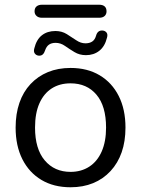

<svg xmlns="http://www.w3.org/2000/svg" viewBox="-20 -782 596 811"><path d="M278 9Q207 9 155 -22Q103 -53 74.5 -109.5Q46 -166 46 -243Q46 -301 62 -347.5Q78 -394 109 -427Q140 -460 182.5 -477.5Q225 -495 278 -495Q349 -495 401 -464Q453 -433 481.5 -376.5Q510 -320 510 -243Q510 -185 494 -139Q478 -93 447 -59.5Q416 -26 373.5 -8.5Q331 9 278 9ZM278 -56Q323 -56 357 -78Q391 -100 409.5 -142Q428 -184 428 -243Q428 -334 387.5 -382Q347 -430 278 -430Q232 -430 198.5 -408.5Q165 -387 146.5 -345.5Q128 -304 128 -243Q128 -153 169 -104.5Q210 -56 278 -56ZM157 -707Q143 -707 134.5 -714.5Q126 -722 126 -734Q126 -748 134.5 -755Q143 -762 157 -762H399Q414 -762 422 -755Q430 -748 430 -734Q430 -722 422 -714.5Q414 -707 399 -707ZM143 -547Q133 -548 127 -556Q121 -564 125 -578Q134 -615 157 -633Q180 -651 214 -651Q241 -651 262 -638Q283 -625 302 -612Q321 -599 341 -599Q358 -599 369.5 -606.5Q381 -614 386 -632Q389 -643 396 -648.5Q403 -654 414 -653Q424 -652 430 -644.5Q436 -637 432 -623Q423 -586 399.5 -567.5Q376 -549 343 -549Q316 -549 294.5 -562Q273 -575 254.5 -588Q236 -601 215 -601Q198 -601 187 -593.5Q176 -586 170 -568Q167 -558 160.5 -552Q154 -546 143 -547Z"/></svg>

Font: Nunito ExtraLight
Style: Regular
Weight: 400
Version: Version 3.602